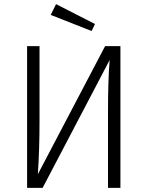

<svg xmlns="http://www.w3.org/2000/svg" viewBox="-20 -908 713 928"><path d="M562 0H502V-365Q502 -520 510 -618L186 0H111V-685H171V-320Q171 -184 163 -66L488 -685H562ZM423 -758 225 -836 251 -888 439 -792Z"/></svg>

Font: Trujillo Light
Style: Regular
Weight: 300
Designer: Fira Sans original fonts by bBox Type GmbH, Carrois Corporate GbR, & Edenspiekermann AG / Changes by Cristiano Sobral
Foundry: Fira Sans original fonts by bBox Type GmbH, Carrois Corporate GbR, & Edenspiekermann AG / Changes by Cristiano Sobral
Version: Version 4.301;July 28, 2020;FontCreator 13.0.0.2655 64-bit